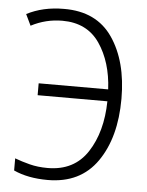

<svg xmlns="http://www.w3.org/2000/svg" viewBox="-53 -767 628 820"><g transform="rotate(5 261.5 -357.0)"><path d="M186 -673Q292 -673 346 -594Q400 -515 406 -398H108V-347H407Q405 -216 348 -128.5Q291 -41 177 -41Q135 -41 100 -50Q65 -59 36 -70V-18Q97 10 182 10Q322 10 394 -93.5Q466 -197 466 -363Q466 -523 397 -624Q328 -725 188 -724Q98 -724 29 -688L52 -640Q115 -673 186 -673Z"/></g></svg>

Font: Noto Sans UI SemiCondensed Light
Style: Regular
Weight: 300
Width: 4
Designer: Monotype Design Team
Foundry: Monotype Imaging Inc.
Version: Version 1.901